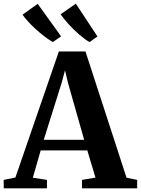

<svg xmlns="http://www.w3.org/2000/svg" viewBox="-48 -1027 768 1047"><path d="M36 -59 273 -746.5H418L642 -58L700 -46V0H399V-46L472.5 -58.5L428 -207H174L131 -58L208 -46V0H-27.5L-28 -46ZM411 -264.5 323 -574 306.5 -643.5 287.5 -573 190.5 -264.5ZM240 -798Q221.5 -808 198.2 -825.5Q175 -843 151.2 -864.2Q127.5 -885.5 107.5 -907Q87.5 -928.5 75 -947L157.5 -1006L285 -829L241 -798ZM439.5 -798Q414 -812.5 383.8 -838.8Q353.5 -865 326.2 -895Q299 -925 282.5 -949L365.5 -1007L483.5 -828L440.5 -798Z"/></svg>

Font: Merriweather 60pt
Style: Bold
Weight: 700
Version: Version 2.100